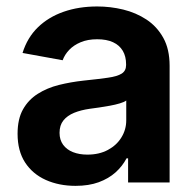

<svg xmlns="http://www.w3.org/2000/svg" viewBox="-20 -573 617 603"><path d="M217.3 10.7Q165.5 10.7 124 -7.8Q82.5 -26.4 58.8 -62.7Q35.2 -99.1 35.2 -152.8Q35.2 -199.2 52.2 -229.5Q69.3 -259.8 98.6 -278.3Q127.9 -296.9 165 -306.2Q202.1 -315.4 242.2 -319.8Q289.6 -324.7 318.8 -328.9Q348.1 -333 362.1 -341.8Q376 -350.6 376 -368.7V-371.1Q376 -396 365.5 -413.6Q355 -431.2 335 -440.4Q314.9 -449.7 285.2 -449.7Q255.4 -449.7 233.4 -440.4Q211.4 -431.2 197.3 -416.3Q183.1 -401.4 176.8 -383.8L50.8 -406.7Q65.9 -455.1 99.1 -487.3Q132.3 -519.5 179.9 -536.1Q227.5 -552.7 285.2 -552.7Q326.7 -552.7 366.9 -543Q407.2 -533.2 440.2 -511.5Q473.1 -489.7 492.9 -454.1Q512.7 -418.5 512.7 -366.2V0H382.3V-75.7H377.4Q364.7 -51.3 343 -31.7Q321.3 -12.2 290 -0.7Q258.8 10.7 217.3 10.7ZM254.4 -87.4Q291.5 -87.4 318.8 -102.1Q346.2 -116.7 361.3 -141.4Q376.5 -166 376.5 -195.3V-257.3Q370.1 -252.4 356.2 -248.3Q342.3 -244.1 325.2 -241Q308.1 -237.8 291.3 -235.4Q274.4 -232.9 262.2 -231.4Q234.4 -227.5 212.9 -218.8Q191.4 -210 179.2 -194.8Q167 -179.7 167 -155.8Q167 -133.8 178.2 -118.4Q189.5 -103 209.2 -95.2Q229 -87.4 254.4 -87.4Z"/></svg>

Font: Inter Cardless
Style: Bold
Weight: 700
Designer: Rasmus Andersson
Foundry: rsms
Version: Version 4.001;git-9221beed3